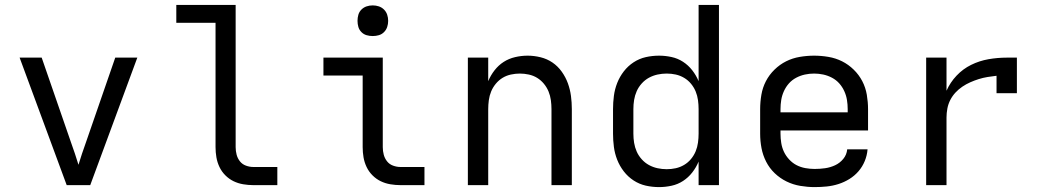

<svg xmlns="http://www.w3.org/2000/svg" viewBox="-20 -755 4240 783"><path d="M252 0 60 -520H150L270 -173Q278 -151 285.5 -128.5Q293 -106 300 -83Q307 -106 314.5 -128.5Q322 -151 330 -173L450 -520H540L348 0Z M1013 0Q993 0 972 -3.5Q951 -7 932.5 -16Q914 -25 899 -40Q884 -55 875 -74Q866 -93 862.5 -113.5Q859 -134 859 -155V-662H699V-735H941V-155Q941 -139 945 -124Q949 -109 958.5 -97Q968 -85 983 -79.5Q998 -74 1013 -74H1111V0Z M1613 0Q1593 0 1572 -3.5Q1551 -7 1532.5 -16Q1514 -25 1499 -40Q1484 -55 1475 -74Q1466 -93 1462.5 -113.5Q1459 -134 1459 -155V-447H1299V-520H1541V-155Q1541 -139 1545 -124Q1549 -109 1558.5 -97Q1568 -85 1583 -79.5Q1598 -74 1613 -74H1711V0ZM1500 -608Q1487 -608 1475 -611.5Q1463 -615 1454 -624Q1445 -633 1441.5 -645Q1438 -657 1438 -670Q1438 -683 1441.5 -695Q1445 -707 1454 -716Q1463 -725 1475 -729Q1487 -733 1500 -733Q1513 -733 1525 -729Q1537 -725 1546 -716Q1555 -707 1559 -695Q1563 -683 1563 -670Q1563 -657 1559 -645Q1555 -633 1546 -624Q1537 -615 1525 -611.5Q1513 -608 1500 -608Z M1888 0V-520H1971V-424Q1981 -448 1997 -468.5Q2013 -489 2034 -502.5Q2055 -516 2080.5 -522Q2106 -528 2132 -528Q2158 -528 2184.5 -521.5Q2211 -515 2233 -500Q2255 -485 2271 -462.5Q2287 -440 2296 -415Q2305 -390 2308.5 -363.5Q2312 -337 2312 -310V0H2229V-310Q2229 -328 2226.5 -346.5Q2224 -365 2217 -382Q2210 -399 2198 -413.5Q2186 -428 2170.5 -437.5Q2155 -447 2136.5 -451Q2118 -455 2100 -455Q2082 -455 2063.5 -451Q2045 -447 2029.5 -437.5Q2014 -428 2002 -413.5Q1990 -399 1983 -382Q1976 -365 1973.5 -346.5Q1971 -328 1971 -310V0Z M2668 8Q2640 8 2613.5 2Q2587 -4 2564 -19Q2541 -34 2524 -56Q2507 -78 2497 -103.5Q2487 -129 2483.5 -156Q2480 -183 2480 -210V-310Q2480 -337 2483.5 -364Q2487 -391 2497 -416.5Q2507 -442 2524 -464Q2541 -486 2564 -501Q2587 -516 2613.5 -522Q2640 -528 2668 -528Q2693 -528 2718.5 -522.5Q2744 -517 2765.5 -503Q2787 -489 2803 -468.5Q2819 -448 2829 -424V-735H2912V0H2829V-96Q2819 -72 2803 -51.5Q2787 -31 2765.5 -17Q2744 -3 2718.5 2.5Q2693 8 2668 8ZM2699 -65Q2718 -65 2736 -69Q2754 -73 2770 -82.5Q2786 -92 2798 -106.5Q2810 -121 2817 -138Q2824 -155 2826.5 -173.5Q2829 -192 2829 -210V-310Q2829 -328 2826.5 -346.5Q2824 -365 2817 -382Q2810 -399 2798 -413.5Q2786 -428 2770 -437.5Q2754 -447 2736 -451Q2718 -455 2699 -455Q2680 -455 2661.5 -451Q2643 -447 2626.5 -438Q2610 -429 2597 -414.5Q2584 -400 2576.5 -383Q2569 -366 2566 -347.5Q2563 -329 2563 -310V-210Q2563 -191 2566 -172.5Q2569 -154 2576.5 -137Q2584 -120 2597 -105.5Q2610 -91 2626.5 -82Q2643 -73 2661.5 -69Q2680 -65 2699 -65Z M3302 8Q3273 8 3243.5 3Q3214 -2 3187.5 -15Q3161 -28 3139.5 -48.5Q3118 -69 3104.5 -95.5Q3091 -122 3085.5 -151Q3080 -180 3080 -210V-310Q3080 -339 3085 -368.5Q3090 -398 3103.5 -424Q3117 -450 3138.5 -471Q3160 -492 3186 -505Q3212 -518 3241.5 -523Q3271 -528 3300 -528Q3329 -528 3358.5 -523Q3388 -518 3414 -505Q3440 -492 3461.5 -471Q3483 -450 3496.5 -424Q3510 -398 3515 -368.5Q3520 -339 3520 -310V-223H3163V-210Q3163 -191 3166 -172Q3169 -153 3177 -136Q3185 -119 3198.5 -104.5Q3212 -90 3228.5 -81.5Q3245 -73 3264 -69.5Q3283 -66 3302 -66Q3324 -66 3345 -69Q3366 -72 3385.5 -81Q3405 -90 3419 -107Q3433 -124 3435 -146H3518Q3516 -121 3506.5 -98Q3497 -75 3481 -56.5Q3465 -38 3444 -25Q3423 -12 3399.5 -4.5Q3376 3 3351.5 5.5Q3327 8 3302 8ZM3163 -297H3437V-310Q3437 -329 3434 -347.5Q3431 -366 3423 -383.5Q3415 -401 3402.5 -415Q3390 -429 3373 -438Q3356 -447 3337.5 -451Q3319 -455 3300 -455Q3281 -455 3262.5 -451Q3244 -447 3227 -438Q3210 -429 3197.5 -415Q3185 -401 3177 -383.5Q3169 -366 3166 -347.5Q3163 -329 3163 -310Z M3757 0V-520H3840V-385Q3855 -419 3881 -446.5Q3907 -474 3940.5 -490.5Q3974 -507 4011 -513.5Q4048 -520 4086 -520H4127V-375H4044V-446Q4026 -444 4007.5 -441Q3989 -438 3971.5 -432.5Q3954 -427 3937 -419.5Q3920 -412 3904.5 -401.5Q3889 -391 3876.5 -377.5Q3864 -364 3855.5 -347.5Q3847 -331 3843.5 -312.5Q3840 -294 3840 -276V0Z"/></svg>

Font: Iosevka Meiseki Sans
Style: Regular
Weight: 400
Monospace: yes
Designer: Belleve Invis
Foundry: Belleve Invis
Version: Version 11.2.6; ttfautohint (v1.8.4)